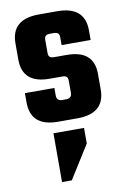

<svg xmlns="http://www.w3.org/2000/svg" viewBox="-87 -547 575 872"><g transform="rotate(-10 200.5 -111.0)"><path d="M127 48H268V120L172 273H127ZM237 -119V-175Q237 -188 231 -193.5Q225 -199 210 -199H153Q28 -199 28 -309V-384Q28 -495 155 -495H240Q367 -495 367 -384V-340H233V-376Q233 -389 227 -394.5Q221 -400 206 -400H191Q176 -400 170 -394.5Q164 -389 164 -376V-316Q164 -303 170 -297.5Q176 -292 191 -292H248Q373 -292 373 -183V-111Q373 0 246 0H157Q31 0 31 -111V-154H167V-119Q167 -94 193 -94H210Q237 -94 237 -119Z"/></g></svg>

Font: Teko Semibold
Style: Regular
Weight: 600
Designer: Manushi Parikh, Jonny Pinhorn
Foundry: Indian Type Foundry
Version: Version 1.105;PS 1.0;hotconv 1.0.78;makeotf.lib2.5.61930; tt